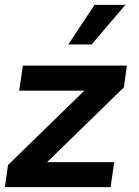

<svg xmlns="http://www.w3.org/2000/svg" viewBox="-30 -770 571 790"><path d="M359 -750H486L347 -587H251ZM3 -91 317 -397H49L64 -500H492L480 -411L164 -103H440L425 0H-10Z"/></svg>

Font: Oakes Grotesk
Style: Bold Italic
Weight: 600
Italic angle: -8°
Designer: Samuel Oakes
Foundry: Samuel Oakes
Version: Version 1.000;PS 001.000;hotconv 1.0.88;makeotf.lib2.5.64775